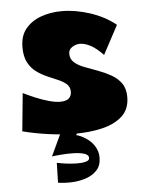

<svg xmlns="http://www.w3.org/2000/svg" viewBox="-51 -516 587 771"><g transform="rotate(-5 243.0 -130.0)"><path d="M239 21Q185 21 129 13Q73 5 27 -7L42 -160Q62 -150 89 -138.5Q116 -127 143 -119.5Q170 -112 189 -112Q203 -112 213 -115.5Q223 -119 229 -127.5Q235 -136 235 -149Q235 -168 222 -179.5Q209 -191 189 -199.5Q169 -208 146 -218Q123 -228 103 -242.5Q83 -257 70 -281Q57 -305 57 -343Q57 -389 80.5 -417.5Q104 -446 142.5 -460Q181 -474 226 -474Q282 -474 341 -454.5Q400 -435 443 -400L381 -284Q352 -314 329 -325.5Q306 -337 288 -337Q272 -337 257 -327.5Q242 -318 242 -301Q242 -279 257.5 -265.5Q273 -252 298 -242.5Q323 -233 350.5 -223Q378 -213 403 -199Q428 -185 443.5 -163.5Q459 -142 459 -108Q459 -59 428.5 -31Q398 -3 348 9Q298 21 239 21ZM152 211 154 131Q167 134 188.5 137Q210 140 232 140.5Q254 141 269.5 137Q285 133 285 123Q285 110 267 104.5Q249 99 223.5 98.5Q198 98 173.5 100Q149 102 137 104L187 20Q233 20 264 35.5Q295 51 311 74.5Q327 98 327 124Q327 157 309 176Q291 195 263.5 204Q236 213 206 214Q176 215 152 211ZM137 104 193 -16 275 -21 193 94Z"/></g></svg>

Font: Marhey Light
Style: Regular
Weight: 300
Designer: Nur Syamsi & Bustanul Arifin
Foundry: Namelatype
Version: Version 1.000